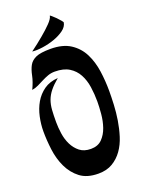

<svg xmlns="http://www.w3.org/2000/svg" viewBox="-164 -940 754 1027"><g transform="rotate(-20 213.0 -426.5)"><path d="M198 -700Q268 -700 311.5 -671.5Q355 -643 378 -597Q401 -551 409 -494.5Q417 -438 417 -381Q417 -347 415 -304Q413 -261 406 -217Q399 -173 386 -131.5Q373 -90 350 -57.5Q327 -25 293.5 -5Q260 15 213 15Q148 15 109 -15Q70 -45 48 -91.5Q26 -138 19 -193Q12 -248 12 -298Q12 -338 21 -380Q30 -422 50 -456.5Q70 -491 102.5 -514Q135 -537 182 -540Q151 -514 133 -491.5Q115 -469 106 -444.5Q97 -420 95 -390.5Q93 -361 93 -322Q93 -291 98 -256Q103 -221 117.5 -191.5Q132 -162 156.5 -142.5Q181 -123 220 -123Q260 -123 283.5 -147Q307 -171 319 -206Q331 -241 334.5 -280.5Q338 -320 338 -350Q338 -392 332 -433Q326 -474 308.5 -506.5Q291 -539 259.5 -558.5Q228 -578 178 -578Q157 -578 139 -571.5Q121 -565 103.5 -556Q86 -547 68.5 -538.5Q51 -530 32 -527Q51 -567 57.5 -599.5Q64 -632 76 -654Q88 -676 114.5 -688Q141 -700 198 -700ZM102 -720Q144 -751 177 -779Q206 -803 230 -827.5Q254 -852 256 -868Q256 -870 265.5 -862Q275 -854 286 -843Q297 -832 305.5 -821.5Q314 -811 314 -809Q310 -785 286 -767.5Q262 -750 229.5 -738.5Q197 -727 162 -722Q127 -717 102 -720Z"/></g></svg>

Font: Fette Mikado
Style: Regular
Weight: 400
Designer: Peter Wiegel
Foundry: Peter Wiegel
Version: Version 1.000